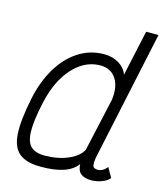

<svg xmlns="http://www.w3.org/2000/svg" viewBox="-120 -889 842 991"><g transform="rotate(15 301.5 -393.0)"><path d="M481 -47Q493 -47 506 -54.5Q519 -62 529 -75L558 -24Q545 -7 517 3.5Q489 14 460 14Q425 14 405.5 -1.5Q386 -17 385 -52Q360 -18 312 -2Q264 14 191 14Q115 14 76.5 -17Q38 -48 33.5 -119Q29 -190 54 -312Q74 -408 117 -480Q160 -552 222 -592Q284 -632 359 -632Q405 -632 438.5 -611Q472 -590 484 -556L537 -800H603L454 -103Q450 -78 453 -62.5Q456 -47 481 -47ZM195 -47Q266 -47 320.5 -70.5Q375 -94 394 -131L457 -414Q467 -485 439 -528Q411 -571 355 -571Q298 -571 250 -537.5Q202 -504 167.5 -444.5Q133 -385 116 -304Q95 -207 96 -150.5Q97 -94 121.5 -70.5Q146 -47 195 -47Z"/></g></svg>

Font: Victor Mono Thin Light
Style: Italic
Weight: 300
Italic angle: -12°
Monospace: yes
Version: Version 1.561;gftools[0.9.30]